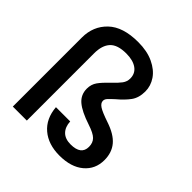

<svg xmlns="http://www.w3.org/2000/svg" viewBox="-203 -934 1105 1105"><g transform="rotate(45 349.5 -381.5)"><path d="M54 -562Q54 -654 116 -713.5Q178 -773 302 -773Q375 -773 427 -748.5Q479 -724 505.5 -685Q532 -646 532 -601Q532 -549 507.5 -515.5Q483 -482 441 -447Q418 -426 407.5 -414.5Q397 -403 397 -390Q397 -372 418.5 -357.5Q440 -343 502 -322Q577 -297 611 -256.5Q645 -216 645 -155Q645 -81 591 -35.5Q537 10 443 10Q352 10 295.5 -38Q239 -86 232 -173H348Q350 -130 374 -105.5Q398 -81 443 -81Q528 -81 528 -146Q528 -179 508.5 -198.5Q489 -218 437 -235Q355 -262 318.5 -293.5Q282 -325 282 -374Q282 -409 300.5 -435Q319 -461 356 -496Q388 -526 403 -546.5Q418 -567 418 -592Q418 -633 386.5 -655.5Q355 -678 300 -678Q229 -678 198.5 -645Q168 -612 168 -547V0H54Z"/></g></svg>

Font: Poppins-Tabular Medium
Style: Regular
Weight: 500
Designer: Ninad Kale (Devanagari), Jonny Pinhorn (Latin)
Foundry: Indian Type Foundry
Version: Version 4.004